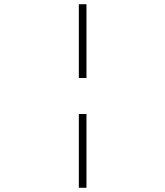

<svg xmlns="http://www.w3.org/2000/svg" viewBox="-20 -793 780 906"><path d="M388 -773V-425H352V-773ZM352 93V-255H388V93Z"/></svg>

Font: M Major Mono Display
Style: Regular
Weight: 400
Designer: Emre Parlak
Foundry: Emre Parlak
Version: Version 2.000; ttfautohint (v1.8) -l 8 -r 50 -G 200 -x 14 -D